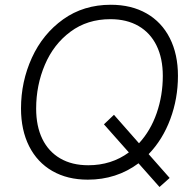

<svg xmlns="http://www.w3.org/2000/svg" viewBox="-20 -726 800 786"><path d="M66 -282Q66 -392 110.5 -489.5Q155 -587 238.5 -646.8Q322 -706.5 433.5 -706.5Q518 -706.5 580 -671Q642 -635.5 675.2 -569.8Q708.5 -504 708.5 -415.5Q708.5 -322.5 677.2 -238.5Q646 -154.5 588.5 -95L674.5 2.5L633 39.5L547 -57.5Q457 9.5 339.5 9.5Q256 9.5 194.2 -26Q132.5 -61.5 99.2 -127.5Q66 -193.5 66 -282ZM341.5 -49.5Q436 -49.5 507.5 -102L405.5 -217L446.5 -256L549 -139.5Q596.5 -191 621.5 -263.2Q646.5 -335.5 646.5 -415.5Q646.5 -487 621 -539.2Q595.5 -591.5 547.2 -619.5Q499 -647.5 432 -647.5Q337.5 -647.5 268.5 -596.2Q199.5 -545 163.8 -461Q128 -377 128 -281.5Q128 -209.5 153.2 -157.5Q178.5 -105.5 226.5 -77.5Q274.5 -49.5 341.5 -49.5Z"/></svg>

Font: HK Grotesk Light
Style: Italic
Weight: 300
Italic angle: -16°
Designer: Alfredo Marco Pradil
Foundry: Hanken Design Co.
Version: Version 3.001